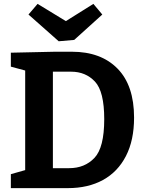

<svg xmlns="http://www.w3.org/2000/svg" viewBox="-20 -971 752 991"><path d="M351 -704Q501 -704 586.5 -617Q672 -530 672 -364Q672 -247 630 -165.5Q588 -84 511.5 -42Q435 0 330 0H36V-72L110 -93V-607L36 -627V-699L263 -704ZM337 -103Q417 -103 467.5 -156Q518 -209 518 -356Q518 -499 470 -550Q422 -601 347 -601H253V-103ZM320 -862 462 -951 508 -896 363 -765 283 -758 127 -896 174 -951Z"/></svg>

Font: Bitter Pro
Style: Bold
Weight: 700
Designer: Sol Matas, and Bitter project Authors
Foundry: Sol Matas
Version: Version 1.010